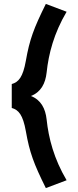

<svg xmlns="http://www.w3.org/2000/svg" viewBox="-20 -780 400 980"><path d="M320 -720 214 -760C152 -635 131 -578 112 -470C97 -386 75 -361 40 -351V-229C75 -219 97 -194 112 -110C131 -2 152 55 214 180L320 140C255 30 228 -75 218 -170C212 -226 189 -270 138 -290C189 -310 212 -354 218 -410C228 -505 255 -610 320 -720Z"/></svg>

Font: KT Kiyosuna Sans Bold
Style: Regular
Weight: 700
Designer: [Zen Kaku Gothic] Yoshimichi Ohira
Version: Version 1.010;Glyphs 3.1.2 (3151)